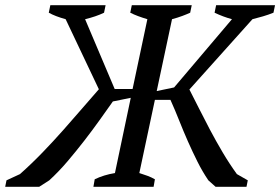

<svg xmlns="http://www.w3.org/2000/svg" viewBox="-56 -720 1080 740"><path d="M512 -646Q492 -652 476 -658Q460 -664 446 -671L452 -700H683L677 -671Q664 -665 646.5 -658.5Q629 -652 607 -646L548 -369L615 -383L838 -646Q820 -651 804 -657Q788 -663 771 -671L777 -700H1004L998 -671Q978 -663 957.5 -657Q937 -651 917 -646L674 -375Q690 -344 710 -304Q730 -264 753 -220.5Q776 -177 802 -133Q828 -89 857 -49L899 -25L894 0H775L747 -25Q724 -59 705 -97Q686 -135 668.5 -174.5Q651 -214 635 -254.5Q619 -295 601 -335H541L481 -53Q497 -48 512 -42.5Q527 -37 541 -29L536 0H304L309 -29Q344 -46 387 -53L448 -343L379 -329Q355 -295 327.5 -256.5Q300 -218 269 -178Q238 -138 204.5 -98.5Q171 -59 134 -25L95 0H-36L-31 -25L21 -49Q66 -89 108 -132.5Q150 -176 188.5 -219.5Q227 -263 261.5 -303Q296 -343 325 -376L197 -646Q157 -657 132 -671L138 -700H351L345 -671Q314 -656 272 -646L386 -377H455Z"/></svg>

Font: PTSerifItalic
Style: Italic
Weight: 400
Italic angle: -12°
Designer: A.Korolkova, O.Umpeleva, V.Yefimov
Foundry: ParaType Ltd
Version: Version 1.000W OFL